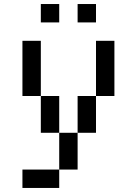

<svg xmlns="http://www.w3.org/2000/svg" viewBox="-20 -929 676 949"><path d="M90.9 -727.3V-454.5H181.8V-727.3ZM454.5 -727.3V-454.5H545.5V-727.3ZM272.7 -272.7V-90.9H363.6V-272.7ZM272.7 -90.9H90.9V0H272.7ZM363.6 -454.5V-272.7H454.5V-454.5ZM181.8 -454.5V-272.7H272.7V-454.5ZM181.8 -909.1V-818.2H272.7V-909.1ZM363.6 -909.1V-818.2H454.5V-909.1Z"/></svg>

Font: Departure Mono
Style: Regular
Weight: 400
Monospace: yes
Designer: Helena Zhang
Version: Version 1.500;Glyphs 3.3.1 (3343)